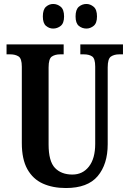

<svg xmlns="http://www.w3.org/2000/svg" viewBox="-20 -938 653 968"><path d="M312 10Q246 10 196 -12.5Q146 -35 118 -85Q90 -135 90 -217V-602Q90 -643 73.5 -653.5Q57 -664 32 -664H13V-714H301V-664H283Q258 -664 241.5 -653Q225 -642 225 -598V-210Q225 -125 257 -91.5Q289 -58 345 -58Q397 -58 428.5 -98.5Q460 -139 460 -213V-602Q460 -643 444.5 -653.5Q429 -664 403 -664H385V-714H600V-664H581Q556 -664 539.5 -653Q523 -642 523 -598V-211Q523 -110 472.5 -50Q422 10 312 10ZM416 -794Q394 -794 377.5 -807.5Q361 -821 361 -855Q361 -890 377.5 -904Q394 -918 416 -918Q435 -918 452 -904Q469 -890 469 -855Q469 -821 452 -807.5Q435 -794 416 -794ZM248 -794Q228 -794 212 -807.5Q196 -821 196 -855Q196 -890 212 -904Q228 -918 248 -918Q269 -918 286 -904Q303 -890 303 -855Q303 -821 286 -807.5Q269 -794 248 -794Z"/></svg>

Font: Noto Serif ExtraCondensed
Style: Bold
Weight: 700
Width: 2
Designer: Monotype Design Team
Foundry: Monotype Imaging Inc.
Version: Version 2.014; ttfautohint (v1.8.4.7-5d5b)